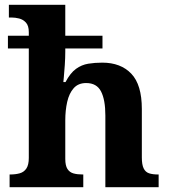

<svg xmlns="http://www.w3.org/2000/svg" viewBox="-20 -780 707 800"><path d="M20 0V-53H22Q45 -53 62.5 -58Q80 -63 90 -78Q100 -93 100 -122V-578H13V-631H100V-646Q100 -673 88 -686Q76 -699 59.5 -703Q43 -707 29 -707H17V-760H252V-631H407V-578H252V-565Q252 -539 250 -509.5Q248 -480 246 -459Q244 -438 244 -438H253Q273 -476 296.5 -493Q320 -510 347.5 -514.5Q375 -519 406 -519Q483 -519 527 -473Q571 -427 571 -326V-124Q571 -94 578.5 -78.5Q586 -63 601 -58Q616 -53 638 -53H641V0H419V-299Q419 -364 401 -399Q383 -434 339 -434Q306 -434 287 -412.5Q268 -391 260 -355.5Q252 -320 252 -279V-118Q252 -90 261 -76Q270 -62 286 -57.5Q302 -53 324 -53H327V0Z"/></svg>

Font: Noto Serif Armenian
Style: Bold
Weight: 700
Version: Version 2.007